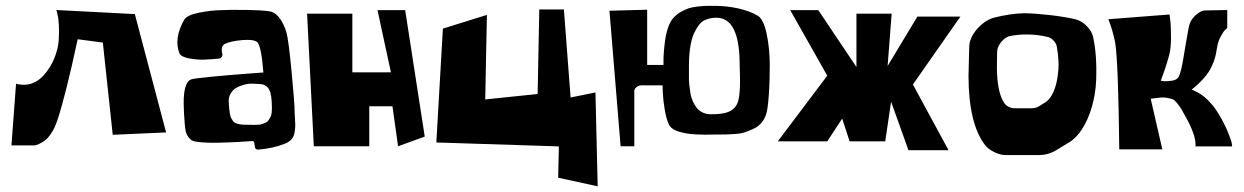

<svg xmlns="http://www.w3.org/2000/svg" viewBox="-20 -515 4347 671"><path d="M36.1 -222.7Q38.1 -221.7 42 -220.7Q45.9 -219.7 57.4 -219Q68.8 -218.3 80.1 -220.2Q91.3 -222.2 105.7 -230Q120.1 -237.8 132.3 -251.5Q156.2 -277.8 169.7 -311Q183.1 -344.2 185.1 -372.8Q187 -401.4 185.8 -426.3Q184.6 -451.2 180.7 -465.8L177.2 -480L451.2 -465.8L560.5 -52.2L374 -43.9L339.4 -366.2L251.5 -377.9Q209 -179.7 179.7 -92.3Q171.4 -67.9 159.7 -50Q147.9 -32.2 137 -24.2Q126 -16.1 116 -11.7Q106 -7.3 100.1 -6.8H94.2H20Z M835.4 -79.1H835.9Q839.8 -79.1 851.8 -78.9Q863.8 -78.6 867.9 -78.6Q872.1 -78.6 882.1 -79.1Q892.1 -79.6 896 -81.3Q899.9 -83 907 -85.7Q914.1 -88.4 917 -92.8Q919.9 -97.2 923.8 -103.3Q927.7 -109.4 929 -118.2Q930.2 -127 930.2 -137.7Q930.2 -185.1 920.4 -202.4Q910.6 -219.7 889.6 -221.2Q867.7 -222.7 862.8 -222.7Q860.8 -222.7 856 -222.4Q851.1 -222.2 849.1 -222.2Q846.2 -221.7 841.3 -220.9Q836.4 -220.2 823.7 -216.1Q811 -211.9 801.8 -205.6Q792.5 -199.2 785.4 -186.8Q778.3 -174.3 779.3 -158.2Q780.3 -143.6 781 -135.5Q781.7 -127.4 783.4 -117.7Q785.2 -107.9 787.6 -103Q790 -98.1 793.9 -92.5Q797.9 -86.9 803.5 -84.7Q809.1 -82.5 816.9 -80.8Q824.7 -79.1 835.4 -79.1ZM1009.8 -120.1Q1009.8 -113.3 1011 -96.7Q1012.2 -80.1 1011.7 -70.8Q1011.2 -61.5 1008.8 -48.8Q1006.3 -36.1 998 -27.3Q989.7 -18.6 975.6 -12.7Q932.6 3.9 882.8 7.8H881.8Q871.6 7.8 870.6 -2.4L868.7 -15.6Q867.7 -22 861.8 -22H861.3Q668 -8.3 647.5 -26.4Q632.8 -39.1 629.2 -55.9Q625.5 -72.8 623 -119.6Q622.6 -127.4 622.6 -131.8Q617.7 -225.1 647.5 -237.3Q655.3 -240.7 718.5 -246.8Q781.7 -252.9 841.3 -257.3L900.4 -261.7Q893.6 -351.6 879.4 -367.7Q866.2 -378.4 825.7 -374.8Q785.2 -371.1 766.1 -361.8Q750.5 -354 756.8 -327.1Q756.8 -326.7 757.1 -325.4Q757.3 -324.2 757.3 -323.7Q757.3 -318.4 753.4 -314.5Q749.5 -310.5 744.6 -310.1Q718.8 -307.6 693.6 -306.6Q668.5 -305.7 640.4 -311Q612.3 -316.4 606.9 -329.1Q586.9 -381.3 624 -446.3Q633.3 -461.9 674.6 -470.5Q715.8 -479 752.4 -479.5L789.1 -480.5Q911.1 -481 931.2 -473.1Q946.3 -467.3 959.7 -448Q973.1 -428.7 981 -401.9Q988.3 -377 999 -264.9Q1009.8 -152.8 1009.8 -120.1Z M1076.7 -3.9 1053.2 -467.3H1211.4V-262.2H1346.2L1299.3 -479.5H1396L1464.4 -37.6L1371.1 -3.9L1351.6 -143.6H1270.5V-3.9Z M1527.8 -415 1681.6 -462.9 1675.8 -167.5 1858.9 -186.5 1864.7 -481.9H1950.7L1974.1 -174.3L2061 -191.9L2068.8 136.2L1930.7 106L1933.1 -3.4L1504.9 -17.1Z M2464.8 -115.7Q2496.1 -115.7 2515.1 -120.6Q2534.2 -125.5 2545.4 -136.7Q2556.6 -147.9 2560.8 -165.8Q2564.9 -183.6 2565.9 -209.7Q2566.9 -235.8 2565.4 -271Q2564.9 -288.1 2564.9 -297.4Q2563 -452.1 2484.4 -453.1Q2474.1 -453.1 2465.8 -451.7Q2457.5 -450.2 2445.3 -445.6Q2433.1 -440.9 2423.8 -429.2Q2414.6 -417.5 2406 -399.9Q2397.5 -382.3 2392.6 -352.5Q2387.7 -322.8 2387.7 -284.2Q2387.7 -280.8 2387.7 -273.4Q2388.2 -262.2 2387.7 -248.3Q2387.2 -234.4 2388.9 -219.2Q2390.6 -204.1 2392.8 -189.5Q2395 -174.8 2401.1 -161.4Q2407.2 -147.9 2415 -137.9Q2422.9 -127.9 2435.8 -121.8Q2448.7 -115.7 2464.8 -115.7ZM2628.4 -460Q2648.4 -447.8 2659.2 -397.2Q2669.9 -346.7 2670.2 -289.1Q2670.4 -231.4 2666.7 -181.4Q2663.1 -131.3 2657.2 -114.7Q2651.4 -97.7 2640.4 -85Q2629.4 -72.3 2613.3 -64.9Q2597.2 -57.6 2584 -53Q2570.8 -48.3 2550.5 -46.9Q2530.3 -45.4 2522 -45.2Q2513.7 -44.9 2497.1 -44.9Q2491.7 -44.9 2489.3 -44.9Q2485.8 -44.9 2470.2 -44.7Q2454.6 -44.4 2443.4 -44.4Q2432.1 -44.4 2414.3 -45.2Q2396.5 -45.9 2383.1 -48.1Q2369.6 -50.3 2355.7 -54Q2341.8 -57.6 2332.3 -64Q2322.8 -70.3 2318.4 -78.6Q2309.1 -96.7 2303.2 -131.3Q2297.4 -166 2296.4 -191.4L2295.4 -216.8H2221.2Q2210.9 -216.3 2203.6 -209.7Q2196.3 -203.1 2196.3 -194.3L2196.8 -193.4V-3.9H2148.9L2109.9 -477.5L2241.7 -481V-288.1H2298.8Q2299.3 -289.6 2298.8 -301Q2298.3 -312.5 2300 -333.7Q2301.8 -355 2304.7 -376.2Q2307.6 -397.5 2314.9 -418.9Q2322.3 -440.4 2333 -452.1Q2343.8 -464.4 2358.2 -472.7Q2372.6 -481 2385 -485.4Q2397.5 -489.7 2415.8 -491.9Q2434.1 -494.1 2445.6 -494.4Q2457 -494.6 2476.6 -494.6Q2520 -494.6 2560.8 -485.4Q2601.6 -476.1 2628.4 -460Z M2871.1 -250.5 2741.7 -479.5H2839.8L2973.1 -280.8V-467.3H3096.2L3082 -284.2L3186 -457H3336.4L3170.4 -219.7L3294.9 9.8H3154.8L3094.2 -159.7L3073.7 -21H2949.2L2923.3 -100.6L2871.1 -21H2698.2Z M3653.8 -179.2Q3668.9 -203.6 3674.8 -239.3Q3680.7 -274.9 3679.2 -301.8Q3677.7 -328.6 3673.3 -352.1Q3671.4 -362.8 3662.8 -372.3Q3654.3 -381.8 3644 -385.3Q3606 -394.5 3570.8 -394.5H3564.9Q3535.6 -394.5 3505.9 -388.2Q3492.2 -383.3 3480.5 -369.9Q3468.8 -356.4 3465.8 -342.3Q3464.8 -337.4 3464.8 -333.5V-333L3463.9 -279.8Q3464.4 -189.5 3491.2 -152.8Q3496.1 -146 3505.6 -141.4Q3515.1 -136.7 3523.9 -136.7H3525.4H3584.5H3585.9Q3600.6 -136.7 3611.8 -144L3636.2 -159.2Q3647 -168 3653.8 -179.2ZM3800.3 -385.3Q3807.1 -354.5 3809.8 -317.1Q3812.5 -279.8 3810.8 -234.1Q3809.1 -188.5 3795.9 -141.8Q3782.7 -95.2 3758.8 -59.6Q3743.7 -37.1 3722.7 -21.5L3672.4 9.3Q3646 25.9 3615.2 26.9H3492.7Q3474.6 26.4 3453.9 16.1Q3433.1 5.9 3422.4 -8.3Q3365.2 -83 3364.7 -249L3367.2 -350.1Q3367.2 -357.9 3369.1 -366.7Q3376 -395 3400.6 -420.2Q3425.3 -445.3 3453.1 -453.1Q3508.3 -467.3 3558.6 -468.8Q3597.2 -468.3 3650.1 -462.2Q3703.1 -456.1 3739.7 -447.3Q3760.3 -441.9 3778.1 -423.8Q3795.9 -405.8 3800.3 -385.3Z M3891.6 6.8Q3888.2 -297.9 3877.4 -365.7Q3869.1 -408.2 3853.5 -447.8L4067.4 -464.4Q4068.8 -454.1 4070.6 -437.7Q4072.3 -421.4 4072.3 -383.1Q4072.3 -344.7 4065.9 -321.8Q4059.6 -298.8 4052.2 -276.6Q4044.9 -254.4 4040.5 -243.7L4036.6 -232.9Q4042 -231.9 4050.3 -231.2Q4058.6 -230.5 4075 -232.9Q4091.3 -235.4 4097.2 -243.7Q4103 -252 4107.7 -271Q4112.3 -290 4116.7 -317.6Q4121.1 -345.2 4122.1 -350.1Q4124 -359.4 4127.2 -379.4Q4130.4 -399.4 4133.3 -414.1Q4136.2 -428.7 4138.7 -434.6Q4145.5 -451.2 4161.9 -464.8Q4178.2 -478.5 4190.9 -478.5L4269 -480V-417Q4266.1 -414.6 4261 -409.9Q4255.9 -405.3 4246.3 -387.9Q4236.8 -370.6 4233.4 -349.1Q4230 -327.1 4226.3 -313.5Q4222.7 -299.8 4213.6 -280.8Q4204.6 -261.7 4187.7 -242.4Q4170.9 -223.1 4144.5 -201.7Q4146.5 -201.2 4150.4 -199.7Q4154.3 -198.2 4165.5 -192.1Q4176.8 -186 4188 -177.2Q4199.2 -168.5 4213.9 -151.6Q4228.5 -134.8 4240.7 -113.8Q4260.3 -80.6 4271.5 -53Q4282.7 -25.4 4284.7 -14.6L4286.1 -3.4H4157.7Q4158.2 -4.4 4158.4 -6.8Q4158.7 -9.3 4157.7 -18.1Q4156.7 -26.9 4154.1 -37.4Q4151.4 -47.9 4144 -65.7Q4136.7 -83.5 4125.5 -103.5Q4112.8 -126 4108.2 -134.3Q4103.5 -142.6 4094 -154.1Q4084.5 -165.5 4079.3 -167.7Q4074.2 -169.9 4061.3 -172.6Q4048.3 -175.3 4036.1 -174.1Q4023.9 -172.9 4001.5 -169.9L4042 6.8Z"/></svg>

Font: Some Time Later
Style: Regular
Weight: 400
Version: Version 003.300